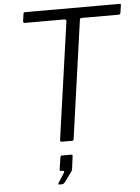

<svg xmlns="http://www.w3.org/2000/svg" viewBox="-63 -790 784 1077"><g transform="rotate(-5 329.0 -252.0)"><path d="M110 -734Q111 -739 112.5 -740.5Q114 -742 119 -742H651Q657 -742 658 -739.5Q659 -737 658 -733L652 -691Q651 -687 648.5 -684.5Q646 -682 640 -682H435Q428 -682 425.5 -680Q423 -678 422 -671L329 -11Q328 -4 326 -2Q324 0 318 0H263Q256 0 254 -3Q252 -6 253 -13L346 -670Q347 -682 335 -682H113Q103 -682 104 -692ZM225 238Q222 238 221.5 235.5Q221 233 223 229L258 175Q261 170 260 166.5Q259 163 255 163H243Q239 163 237 161Q235 159 236 153L246 87Q248 77 256 77H309Q316 77 315 84L305 161Q303 166 301 170L258 229Q254 233 250.5 235.5Q247 238 241 238Z"/></g></svg>

Font: Libre Franklin Light
Style: Italic
Weight: 300
Italic angle: -8°
Designer: Pablo Impallari, Rodrigo Fuenzalida, Nhung Nguyen
Foundry: Impallari Type
Version: Version 3.000